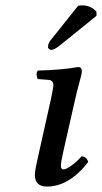

<svg xmlns="http://www.w3.org/2000/svg" viewBox="-20 -686 380 716"><path d="M261.2 -319.8 216.8 -124Q207 -80.1 207 -68.8Q207 -54.2 216.8 -54.2Q226.1 -54.2 245.8 -68.1Q265.6 -82 284.2 -103Q302.2 -103 309.1 -82Q237.8 9.8 154.8 9.8Q109.9 9.8 109.9 -35.2Q109.9 -50.8 125 -115.2L170.9 -320.8Q179.2 -363.3 179.2 -367.2Q179.2 -386.7 161.1 -388.2L121.1 -391.1Q116.7 -397.9 116.5 -407.2Q116.2 -416.5 121.1 -422.9Q208.5 -424.8 271 -436Q285.2 -436 285.2 -419.9Q285.2 -413.6 282 -401.1Q278.8 -388.7 272.5 -365.2Q266.1 -341.8 261.2 -319.8ZM168.9 -536.1 271 -664.1Q276.9 -666 286.1 -666Q319.3 -666 339.8 -642.1V-627L206.1 -519Q183.1 -500 170.9 -500Q166 -500 162.1 -503.9Q158.2 -507.8 159.2 -512.2Q159.2 -523.9 168.9 -536.1Z"/></svg>

Font: Common Serif Medium
Style: Italic
Weight: 500
Italic angle: -12°
Designer: Philipp H. Poll, Khaled Hosny
Foundry: Stefan Peev, Context Ltd.
Version: Version 1.026